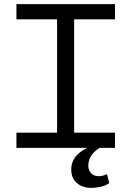

<svg xmlns="http://www.w3.org/2000/svg" viewBox="-20 -720 640 935"><path d="M60 -700H540V-626H341V-74H540V0H465Q444 13 430 30Q410 55 410 87Q410 107 423 122.5Q436 138 461 138Q480 138 501 128L512 171Q497 183 472 189Q447 195 426 195Q381 195 354 171Q327 147 327 106Q327 65 354 36Q374 15 405 0H60V-74H258V-626H60Z"/></svg>

Font: PT Mono
Style: Regular
Weight: 400
Monospace: yes
Designer: A.Korolkova, I.Chaeva
Foundry: ParaType Ltd
Version: Version 1.001W OFL